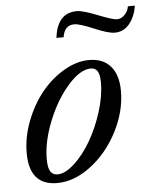

<svg xmlns="http://www.w3.org/2000/svg" viewBox="-49 -688 601 742"><g transform="rotate(-5 251.0 -317.5)"><path d="M415.5 -548.3Q390.1 -548.3 336.4 -571.3Q282.7 -594.2 261.7 -594.2Q223.6 -594.2 216.8 -547.9H189Q200.2 -644 276.4 -644Q299.3 -644 355.7 -621.6Q412.1 -599.1 428.7 -599.1Q445.3 -599.1 458.7 -613.3Q472.2 -627.4 474.6 -645.5H502Q494.6 -602.1 472.2 -575.2Q449.7 -548.3 415.5 -548.3ZM143.1 11.2Q35.6 11.2 35.6 -114.3Q35.6 -175.8 59.3 -237.5Q83 -299.3 120.8 -346.2Q158.7 -393.1 208.5 -422.4Q258.3 -451.7 307.1 -451.7Q360.4 -451.7 389.9 -418.2Q419.4 -384.8 419.4 -322.3Q419.4 -242.7 379.2 -164.8Q338.9 -86.9 274.4 -37.8Q210 11.2 143.1 11.2ZM147.5 -22Q177.2 -22 212.9 -54.7Q248.5 -87.4 277.3 -136.5Q306.2 -185.5 325.7 -246.6Q345.2 -307.6 345.2 -360.4Q345.2 -391.1 336.9 -404.8Q328.6 -418.5 310.5 -418.5Q270 -418.5 222.7 -365.2Q175.3 -312 143.1 -232.7Q110.8 -153.3 110.8 -84Q110.8 -50.8 119.9 -36.4Q128.9 -22 147.5 -22Z"/></g></svg>

Font: Elstob 10pt
Style: Italic
Weight: 400
Italic angle: -20°
Designer: Peter S. Baker
Version: Version 1.015